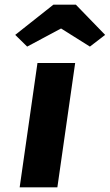

<svg xmlns="http://www.w3.org/2000/svg" viewBox="-20 -800 469 820"><path d="M64 0 140 -531H301L225 0ZM96 -601 45 -651 208 -780H304L429 -651L364 -601L227 -687H257Z"/></svg>

Font: Lexend
Style: Bold Italic
Weight: 700
Italic angle: -8.13011°
Designer: Bonnie Shaver-Troup, Thomas Jockin
Foundry: Lexend
Version: Version 1.007